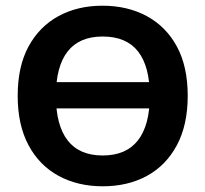

<svg xmlns="http://www.w3.org/2000/svg" viewBox="-20 -631 720 673"><path d="M111 -343H570V-251H111ZM339 -611Q427 -611 494.5 -574.5Q562 -538 600 -468Q638 -398 638 -295Q638 -193 600 -122Q562 -51 495 -14.5Q428 22 340 22Q253 22 185.5 -14.5Q118 -51 80 -122Q42 -193 42 -295Q42 -398 80 -468Q118 -538 185 -574.5Q252 -611 339 -611ZM340 -503Q258 -503 217 -450.5Q176 -398 176 -295Q176 -192 217 -139Q258 -86 340 -86Q422 -86 463.5 -139Q505 -192 505 -295Q505 -398 464 -450.5Q423 -503 340 -503Z"/></svg>

Font: Podkova ExtraBold
Style: Regular
Weight: 800
Designer: Ilya Yudin
Foundry: Cyreal (www.cyreal.org)
Version: Version 2.103